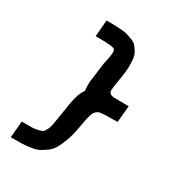

<svg xmlns="http://www.w3.org/2000/svg" viewBox="-201 -874 1020 1108"><g transform="rotate(30 309.0 -320.0)"><path d="M40 110 50 0Q95 0 114 0Q133 0 156 -5.5Q179 -11 185 -15Q191 -19 200.5 -36.5Q210 -54 212.5 -68.5Q215 -83 221 -119Q224 -138 226 -148Q238 -235 248.5 -273Q259 -311 277 -336Q273 -372 275 -393.5Q277 -415 292 -524Q295 -536 299 -557Q313 -619 299.5 -629.5Q286 -640 191 -640Q179 -640 173 -640L182 -750Q215 -750 233 -749.5Q251 -749 279 -747Q307 -745 322.5 -740.5Q338 -736 358.5 -728Q379 -720 389.5 -708Q400 -696 411 -678Q422 -660 425 -636.5Q428 -613 427.5 -582Q427 -551 420 -512Q405 -423 407 -410Q410 -389 440 -386Q444 -386 540 -385L530 -275Q430 -274 413 -270Q384 -262 373 -227Q366 -205 354 -136Q345 -84 331 -45Q317 -6 302.5 20Q288 46 263 64Q238 82 219.5 91Q201 100 166 104.5Q131 109 110 109.5Q89 110 46 110Q42 110 40 110Z"/></g></svg>

Font: Hermit
Style: Bold Italic
Weight: 700
Italic angle: -10°
Designer: Pablo Caro
Version: Version 2.000;PS 002.000;hotconv 1.0.88;makeotf.lib2.5.64775